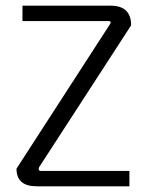

<svg xmlns="http://www.w3.org/2000/svg" viewBox="-20 -655 516 675"><path d="M435 -54V0H109Q38 0 38 -62L366 -569Q374 -581 361 -581H59V-635H369Q441 -635 441 -566L118 -68Q115 -63 116.5 -58.5Q118 -54 123 -54Z"/></svg>

Font: Gemunu Libre Light
Style: Regular
Weight: 300
Designer: Puspanada Ekanayake, Sola Matas, Pathum Egodawatta, Kosala Senevirathne
Foundry: mooniak
Version: Version 1.100